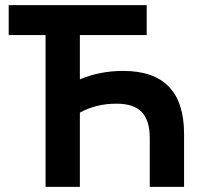

<svg xmlns="http://www.w3.org/2000/svg" viewBox="-20 -730 784 750"><path d="M158 0V-593H14V-710H553V-593H292V-420Q370 -453 461 -453Q699 -453 699 -207V0H565V-191Q565 -259 534 -292Q503 -325 435 -325Q355 -325 292 -290V0Z"/></svg>

Font: Raleway-v4020
Style: Bold
Weight: 700
Designer: Matt McInerney, Pablo Impallari, Rodrigo Fuenzalida
Foundry: Matt McInerney, Pablo Impallari, Rodrigo Fuenzalida
Version: Version 4.020;PS 004.020;hotconv 1.0.88;makeotf.lib2.5.64775